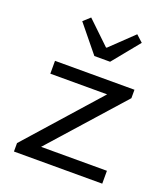

<svg xmlns="http://www.w3.org/2000/svg" viewBox="-137 -843 823 940"><g transform="rotate(20 275.0 -373.0)"><path d="M45 -44V0H505V-67H162L496 -442V-486H82V-419H378ZM141 -714 255 -574H337L451 -714L416 -746L298 -633H294L176 -746Z"/></g></svg>

Font: Codetta
Style: Regular
Weight: 400
Italic angle: -11°
Designer: Ulrich Proeller
Foundry: PROSA GmbH
Version: Version 2.00;September 29, 2018;FontCreator 11.5.0.2427 64-b